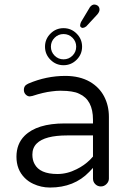

<svg xmlns="http://www.w3.org/2000/svg" viewBox="-20 -839 589 860"><path d="M342.8 -740.2Q338.9 -730.5 338.9 -725.1Q338.9 -719.7 341.8 -717.8Q345.7 -713.9 350.6 -713.9Q358.4 -714.8 366.2 -720.7L416 -774.4Q425.8 -786.1 425.8 -795.9Q425.8 -811.5 411.6 -816.9Q397.5 -822.3 386.7 -811.5Q381.8 -806.6 377.9 -798.8ZM206.1 -571.3Q230.5 -546.9 264.6 -546.9Q298.8 -546.9 323.2 -571.3Q347.7 -595.7 347.7 -629.9Q347.7 -664.1 323.2 -688.5Q298.8 -712.9 264.6 -712.9Q230.5 -712.9 206.1 -688.5Q181.6 -664.1 181.6 -629.9Q181.6 -595.7 206.1 -571.3ZM304.7 -589.8Q288.1 -573.2 264.6 -573.2Q241.2 -573.2 224.6 -589.8Q208 -606.4 208 -629.9Q208 -653.3 224.6 -669.9Q241.2 -686.5 264.6 -686.5Q288.1 -686.5 304.7 -669.9Q321.3 -653.3 321.3 -629.9Q321.3 -606.4 304.7 -589.8ZM396.5 -86.9V-39.1Q396.5 -24.4 406.7 -14.2Q417 -3.9 431.6 -3.9Q446.3 -3.9 457 -14.6Q467.8 -25.4 467.8 -39.1V-315.4Q467.8 -366.2 446.3 -407.2Q424.8 -448.2 382.8 -472.7Q336.9 -499 272.5 -499Q187.5 -499 107.4 -464.8Q99.6 -460.9 94.7 -457Q86.9 -449.2 86.9 -436.5Q86.9 -423.8 95.2 -415.5Q103.5 -407.2 113.3 -407.2L125 -409.2Q175.8 -425.8 211.9 -429.7Q232.4 -432.6 250.5 -432.6Q268.6 -432.6 279.3 -431.6Q290 -430.7 299.8 -429.2Q309.6 -427.7 318.4 -425.3Q327.1 -422.9 335 -418.9Q396.5 -391.6 396.5 -302.7V-286.1H269.5Q145.5 -286.1 89.8 -230.5Q53.7 -194.3 53.7 -136.7Q53.7 -79.1 90.8 -42Q107.4 -25.4 128.9 -15.6Q164.1 1 204.1 1Q312.5 1 379.9 -69.3ZM237.3 -59.6Q158.2 -59.6 134.8 -104.5Q125 -122.1 125 -146.5Q125 -176.8 144.5 -196.3Q180.7 -232.4 281.2 -232.4H396.5V-137.7Q388.7 -129.9 383.8 -124Q357.4 -97.7 323.2 -81.1Q281.2 -59.6 237.3 -59.6Z"/></svg>

Font: FakePearl
Style: ExtraLight
Weight: 300
Version: Version 1.2